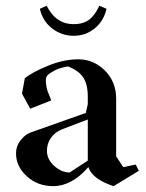

<svg xmlns="http://www.w3.org/2000/svg" viewBox="-20 -631 504 661"><path d="M118.2 -596.7 117.2 -600.6 140.6 -611.3Q172.4 -547.9 233.4 -547.9Q253.9 -547.9 269.5 -553.7Q285.2 -559.6 295.7 -571Q306.2 -582.5 311 -590.6Q315.9 -598.6 322.3 -611.3L346.7 -600.6L345.7 -596.7Q335.4 -556.6 304.7 -532.2Q273.9 -507.8 233.4 -507.8Q192.9 -507.8 160.6 -532.2Q128.4 -556.6 118.2 -596.7ZM163.1 9.8Q109.4 9.8 72.3 -24.2Q35.2 -58.1 35.2 -102.5Q35.2 -128.4 51.8 -149.2Q68.4 -169.9 87.9 -175.8L275.4 -242.2L282.2 -272.5V-298.8Q282.2 -341.3 266.1 -365Q250 -388.7 213.9 -402.3Q185.1 -397.5 168.2 -388.4Q151.4 -379.4 143.8 -372.1Q136.2 -364.7 138.2 -346.2Q140.1 -327.6 142.8 -320.1Q145.5 -312.5 155.8 -287.1Q156.2 -285.6 156.2 -285.2L84 -256.8L55.7 -308.6L65.4 -361.3Q90.3 -382.3 144.8 -404.5Q199.2 -426.8 250 -426.8Q302.2 -426.8 341.1 -388.2Q379.9 -349.6 379.9 -291V-92.8L404.3 -55.7L447.3 -64.5L458 -43L371.1 9.8Q298.3 -13.7 284.2 -55.7Q227.1 9.8 163.1 9.8ZM219.7 -37.1 282.2 -78.1V-219.7L195.3 -186.5Q169.4 -176.8 155.5 -156.5Q141.6 -136.2 141.6 -112.3Q141.6 -82 167 -59.6Q192.4 -37.1 219.7 -37.1Z"/></svg>

Font: Comprehension SemiBold
Style: Regular
Weight: 600
Designer: Alfredo Marco Pradil
Foundry: Alfredo Marco Pradil
Version: 1.0